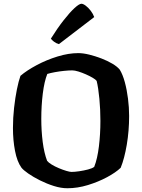

<svg xmlns="http://www.w3.org/2000/svg" viewBox="-20 -1003 757 1023"><path d="M339 0Q305 0 267 -12Q229 -24 193 -42Q157 -60 130.5 -78.5Q104 -97 94 -110Q71 -142 60 -199Q49 -256 49 -321Q49 -375 55 -428.5Q61 -482 70 -526.5Q79 -571 89 -599Q123 -628 175.5 -656Q228 -684 286.5 -702Q345 -720 397 -720Q423 -720 455.5 -712Q488 -704 520.5 -691.5Q553 -679 579 -663.5Q605 -648 618 -632Q634 -606 645 -565.5Q656 -525 662 -477.5Q668 -430 668 -385Q668 -306 655.5 -232Q643 -158 623 -109Q597 -84 550.5 -59Q504 -34 448.5 -17Q393 0 339 0ZM361 -87Q377 -87 401.5 -90.5Q426 -94 449 -100Q472 -106 482 -114Q499 -157 507 -223Q515 -289 515 -359Q515 -419 509.5 -477Q504 -535 495 -572Q490 -579 474 -588.5Q458 -598 437.5 -607Q417 -616 397.5 -622Q378 -628 365 -628Q347 -628 322 -625.5Q297 -623 272.5 -618.5Q248 -614 232 -609Q216 -569 208 -504.5Q200 -440 200 -370Q200 -306 207.5 -247Q215 -188 231 -146Q238 -137 255 -126.5Q272 -116 293.5 -107Q315 -98 333.5 -92.5Q352 -87 361 -87ZM294 -768Q279 -772 267.5 -781Q256 -790 251 -797Q286 -853 319 -895Q352 -937 377 -960Q402 -983 414 -983Q423 -983 437 -972.5Q451 -962 463.5 -945.5Q476 -929 482 -912Z"/></svg>

Font: Texturina 72pt ExtraBold
Style: Regular
Weight: 800
Designer: Guillermo Torres Carreño
Foundry: Omnibus-Type
Version: Version 1.002; ttfautohint (v1.8.3)